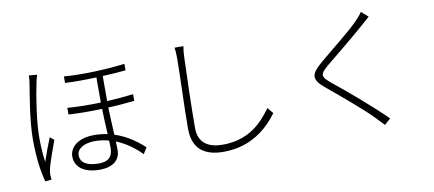

<svg xmlns="http://www.w3.org/2000/svg" viewBox="-73 -1066 3146 1393"><g transform="rotate(-10 1500.0 -370.0)"><path d="M183 -753C183 -738 181 -719 178 -698C165 -614 131 -431 131 -288C131 -154 147 -48 167 24L214 20C213 12 211 -1 211 -10C210 -23 212 -40 215 -53C224 -99 262 -200 284 -261L254 -285C236 -241 208 -167 191 -115C182 -180 179 -229 179 -294C179 -412 206 -587 229 -695C232 -713 238 -733 243 -748ZM676 -137C676 -80 657 -36 571 -36C489 -36 438 -63 438 -120C438 -168 492 -201 572 -201C607 -201 641 -196 674 -187C675 -166 676 -149 676 -137ZM904 -488C847 -481 781 -475 710 -471V-656C775 -659 835 -663 880 -668V-716C768 -701 578 -690 432 -702V-654C503 -650 585 -651 663 -654V-469C583 -466 499 -467 417 -473V-424C497 -419 583 -419 664 -422C665 -363 669 -293 672 -235C641 -241 608 -245 573 -245C444 -245 391 -178 391 -119C391 -34 466 10 572 10C665 10 723 -32 723 -108C723 -125 722 -147 721 -172C788 -145 850 -102 905 -46L933 -92C878 -142 808 -194 719 -222C716 -286 712 -359 710 -424C783 -427 850 -433 904 -439Z M1258 -768C1263 -746 1264 -718 1264 -688C1264 -572 1253 -327 1253 -172C1253 -15 1348 38 1479 38C1691 38 1812 -82 1882 -176L1846 -220C1776 -120 1673 -14 1482 -14C1380 -14 1304 -55 1304 -168C1304 -331 1312 -573 1316 -688C1317 -716 1319 -741 1324 -768Z M2635 -789C2626 -774 2605 -749 2590 -734C2523 -664 2364 -541 2291 -478C2208 -407 2195 -368 2286 -294C2379 -218 2554 -70 2608 -11C2624 8 2649 30 2665 49L2710 9C2614 -88 2435 -240 2336 -319C2266 -376 2268 -393 2332 -448C2409 -511 2558 -632 2628 -695C2641 -706 2670 -733 2685 -745Z"/></g></svg>

Font: Noto Sans CJK KR Light
Style: Regular
Weight: 300
Designer: Ryoko NISHIZUKA (kana & ideographs); Paul D. Hunt (Latin, Greek & Cyrillic); Wenlong ZHANG (bopomofo); Sandoll Communica
Foundry: Adobe Systems Incorporated
Version: Version 1.004;PS 1.004;hotconv 1.0.82;makeotf.lib2.5.63406